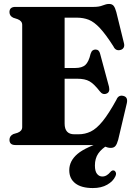

<svg xmlns="http://www.w3.org/2000/svg" viewBox="-20 -735 675 973"><path d="M28 -673.5Q28 -700 58 -700H454.5Q482.5 -700 500.5 -707.5Q518.5 -715 533 -715Q548 -715 555.8 -705.5Q563.5 -696 569.5 -673.5L608.5 -515Q611.5 -501.5 606.2 -493Q601 -484.5 591 -482Q566 -475 554.5 -500.5Q515.5 -561.5 486.2 -592.8Q457 -624 429.8 -634.8Q402.5 -645.5 369.5 -645.5H307.5V-390.5H361.5Q395.5 -390.5 412.5 -405.8Q429.5 -421 439 -462Q443 -474.5 449.2 -479.2Q455.5 -484 464 -484Q482.5 -484 487.5 -462L532.5 -295Q538.5 -267.5 519.5 -260.5Q500.5 -253 486 -272Q456.5 -310 433.5 -323Q410.5 -336 372 -336H307.5V-109Q307.5 -54.5 356.5 -54.5H378Q411 -54.5 440 -68.5Q469 -82.5 500 -120.5Q531 -158.5 570 -229.5Q580 -255 605 -249Q630 -243 622.5 -211L579 -27Q573 -5 565 4.8Q557 14.5 541 14.5Q527.5 14.5 509.8 7.2Q492 0 464 0H58Q28 0 28 -26.5Q28 -46 47.5 -55.5L69 -62Q92.5 -71 92.5 -91V-609Q92.5 -629 69 -638L47.5 -645Q28 -654 28 -673.5ZM522.5 -23.5 531.5 -3.5Q495 18 478 43Q461 68 461 103.5Q461 133 471.8 146.2Q482.5 159.5 498.5 159.5Q510.5 159.5 520.8 153.2Q531 147 539 137Q549 125.5 558.5 129.5Q564 131.5 567 139.2Q570 147 564.5 159Q553 184 523.2 201Q493.5 218 450.5 218Q392.5 218 361.8 194.2Q331 170.5 331 127.5Q331 80.5 372.8 45Q414.5 9.5 522.5 -23.5Z"/></svg>

Font: Fraunces 144pt Soft Black
Style: Regular
Weight: 900
Version: Version 1.000;[b76b70a41]